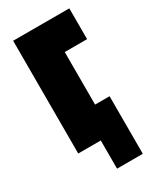

<svg xmlns="http://www.w3.org/2000/svg" viewBox="-180 -623 690 826"><g transform="rotate(-30 165.0 -210.0)"><path d="M34 0V-560H313V-407H202V-146H274V140H146V0Z"/></g></svg>

Font: Tektur Condensed
Style: Bold
Weight: 700
Width: 3
Designer: Adam Jagosz
Foundry: Adam Jagosz
Version: Version 1.005;gftools[0.9.30]